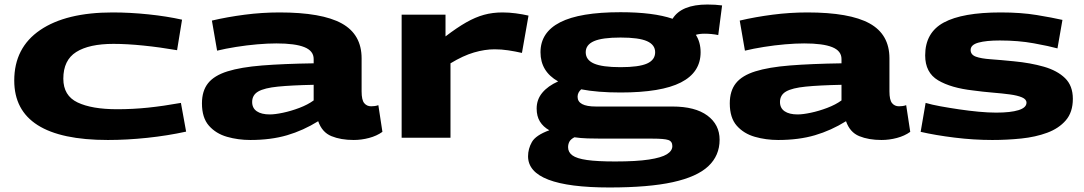

<svg xmlns="http://www.w3.org/2000/svg" viewBox="-20 -609 4795 849"><path d="M43 -253Q43 -398 157.5 -476Q272 -554 478 -554Q555 -554 636.5 -545.5Q718 -537 785 -522L763 -387Q688 -400 614.5 -407.5Q541 -415 482 -415Q374 -415 317 -379Q260 -343 260 -261Q260 -186 323 -156Q386 -126 498 -126Q567 -126 634.5 -133Q702 -140 780 -154L803 -27Q721 -9 631 0.5Q541 10 457 10Q43 10 43 -253Z M873 -152Q873 -207 900 -241Q927 -275 986 -293.5Q1045 -312 1139 -319.5Q1233 -327 1367 -329V-348Q1367 -384 1326 -400.5Q1285 -417 1202 -417Q1164 -417 1117.5 -413Q1071 -409 1024 -401.5Q977 -394 940 -385L917 -518Q985 -534 1062 -544Q1139 -554 1216 -554Q1403 -554 1491 -505.5Q1579 -457 1579 -351V-205Q1579 -167 1590.5 -153Q1602 -139 1621 -139Q1628 -139 1636.5 -140Q1645 -141 1653 -144L1671 -26Q1646 -8 1612 1Q1578 10 1544 10Q1487 10 1445.5 -7Q1404 -24 1387 -73Q1321 -32 1249.5 -11Q1178 10 1087 10Q1033 10 984 -4Q935 -18 904 -53Q873 -88 873 -152ZM1095 -158Q1095 -131 1115.5 -117Q1136 -103 1173 -103Q1196 -103 1231.5 -110.5Q1267 -118 1304 -132Q1341 -146 1367 -165V-234Q1269 -232 1209 -226Q1149 -220 1122 -204.5Q1095 -189 1095 -158Z M1950 -544V-448Q2001 -487 2041.5 -510Q2082 -533 2120 -543.5Q2158 -554 2202 -554Q2231 -554 2261 -550Q2291 -546 2317 -540L2288 -375Q2257 -382 2227 -386.5Q2197 -391 2167 -391Q2124 -391 2076 -377Q2028 -363 1972 -329V0H1756V-544Z M2675 220Q2315 220 2315 82Q2315 49 2332 19Q2349 -11 2409 -33Q2382 -48 2367.5 -71.5Q2353 -95 2353 -129Q2353 -169 2378 -199Q2403 -229 2448 -249Q2370 -293 2370 -378Q2370 -466 2457 -510.5Q2544 -555 2724 -555Q2869 -555 2954 -526Q2993 -589 3108 -589Q3144 -589 3173 -585L3156 -454Q3142 -457 3126 -458.5Q3110 -460 3096 -460Q3073 -460 3057 -455Q3078 -422 3078 -378Q3078 -289 2991 -244.5Q2904 -200 2724 -200Q2622 -200 2550 -214Q2534 -200 2534 -181Q2534 -138 2615 -138H2953Q3054 -138 3108 -98Q3162 -58 3162 9Q3162 79 3112 126Q3062 173 2955 196.5Q2848 220 2675 220ZM2724 -312Q2805 -312 2841 -328Q2877 -344 2877 -378Q2877 -411 2841 -427Q2805 -443 2724 -443Q2643 -443 2606.5 -427Q2570 -411 2570 -378Q2570 -344 2606.5 -328Q2643 -312 2724 -312ZM2492 42Q2492 64 2511 78Q2530 92 2575.5 98.5Q2621 105 2700 105Q2794 105 2849.5 96.5Q2905 88 2929 73Q2953 58 2953 37Q2953 16 2935 10Q2917 4 2865 4H2642Q2608 4 2577.5 3Q2547 2 2520 -2Q2503 7 2497.5 18Q2492 29 2492 42Z M3207 -152Q3207 -207 3234 -241Q3261 -275 3320 -293.5Q3379 -312 3473 -319.5Q3567 -327 3701 -329V-348Q3701 -384 3660 -400.5Q3619 -417 3536 -417Q3498 -417 3451.5 -413Q3405 -409 3358 -401.5Q3311 -394 3274 -385L3251 -518Q3319 -534 3396 -544Q3473 -554 3550 -554Q3737 -554 3825 -505.5Q3913 -457 3913 -351V-205Q3913 -167 3924.5 -153Q3936 -139 3955 -139Q3962 -139 3970.5 -140Q3979 -141 3987 -144L4005 -26Q3980 -8 3946 1Q3912 10 3878 10Q3821 10 3779.5 -7Q3738 -24 3721 -73Q3655 -32 3583.5 -11Q3512 10 3421 10Q3367 10 3318 -4Q3269 -18 3238 -53Q3207 -88 3207 -152ZM3429 -158Q3429 -131 3449.5 -117Q3470 -103 3507 -103Q3530 -103 3565.5 -110.5Q3601 -118 3638 -132Q3675 -146 3701 -165V-234Q3603 -232 3543 -226Q3483 -220 3456 -204.5Q3429 -189 3429 -158Z M4051 -26 4073 -154Q4100 -146 4138.5 -139Q4177 -132 4221 -125.5Q4265 -119 4307.5 -115Q4350 -111 4385 -111Q4449 -111 4484 -122Q4519 -133 4519 -155Q4519 -170 4499 -178.5Q4479 -187 4445.5 -191.5Q4412 -196 4369.5 -199.5Q4327 -203 4283 -209Q4185 -220 4128 -254Q4071 -288 4071 -364Q4071 -465 4153.5 -509.5Q4236 -554 4405 -554Q4495 -554 4564.5 -542.5Q4634 -531 4678 -521L4656 -395Q4620 -405 4551.5 -417.5Q4483 -430 4401 -430Q4341 -430 4306.5 -420.5Q4272 -411 4272 -388Q4272 -367 4295 -358.5Q4318 -350 4360.5 -347Q4403 -344 4463 -338Q4537 -331 4596 -314Q4655 -297 4689.5 -263.5Q4724 -230 4724 -172Q4724 -113 4693 -77Q4662 -41 4610.5 -22Q4559 -3 4496 3.5Q4433 10 4368 10Q4286 10 4201 -0.5Q4116 -11 4051 -26Z"/></svg>

Font: Georama ExtraExtended
Style: Bold
Weight: 700
Width: 8
Designer: Jean-Baptiste Levee
Foundry: Production Type
Version: Version 1.000